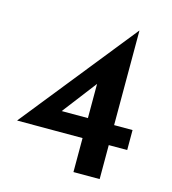

<svg xmlns="http://www.w3.org/2000/svg" viewBox="-102 -751 746 835"><g transform="rotate(15 271.5 -334.0)"><path d="M11 -153V-154L422 -668H423V-243H506V-153H423V0H305V-153ZM305 -397 187 -243H305Z"/></g></svg>

Font: Reem Kufi Medium
Style: Regular
Weight: 500
Designer: Khaled Hosny
Version: Version 1.001